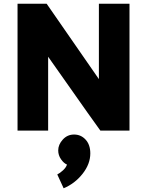

<svg xmlns="http://www.w3.org/2000/svg" viewBox="-20 -700 789 1029"><path d="M674 -680V0H518Q448 -97 377.5 -198Q307 -299 238 -396V0H74V-680H230L510 -276V-680ZM464 122Q464 179 422.5 231.5Q381 284 321 309L287 235Q301 228 317.5 213Q334 198 339 182Q322 175 307 153.5Q292 132 292 106Q292 75 316.5 48Q341 21 377 21Q414 21 439 48.5Q464 76 464 122Z"/></svg>

Font: Palanquin Dark SemiBold
Style: Regular
Weight: 600
Designer: Pria Ravichandran
Version: Version 1.001